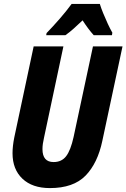

<svg xmlns="http://www.w3.org/2000/svg" viewBox="-20 -951 646 981"><path d="M235 10Q145 10 94.5 -38Q44 -86 44 -168Q44 -204 53 -249L152 -714H304L205 -248Q201 -231 199 -216.5Q197 -202 197 -189Q197 -123 254 -123Q295 -123 318 -153Q341 -183 356 -251L455 -714H606L503 -232Q479 -117 417 -53.5Q355 10 235 10ZM218 -782Q250 -815 284.5 -854.5Q319 -894 346 -931H490Q496 -911 507 -884Q518 -857 530.5 -830Q543 -803 554 -784L552 -771H459Q431 -802 402 -847Q378 -824 356 -804.5Q334 -785 314 -771H216Z"/></svg>

Font: Noto Sans Condensed ExtraBold
Style: Italic
Weight: 800
Width: 3
Italic angle: -12°
Designer: Monotype Design Team
Foundry: Monotype Imaging Inc.
Version: Version 2.013; ttfautohint (v1.8.4.7-5d5b)